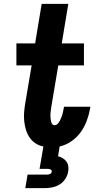

<svg xmlns="http://www.w3.org/2000/svg" viewBox="-20 -755 540 995"><path d="M111 220 123 150H223Q231 150 239 146.5Q247 143 248 135Q250 127 242.5 123.5Q235 120 228 120H185L205 4Q182 0 163.5 -12.5Q145 -25 133 -43Q121 -61 114.5 -82.5Q108 -104 105.5 -127Q103 -150 105 -173.5Q107 -197 111 -221L144 -416H65V-530H162L196 -735H334L300 -530H415V-416H282L246 -202Q245 -193 243.5 -184Q242 -175 241.5 -166Q241 -157 241.5 -148Q242 -139 243.5 -130Q245 -121 249.5 -113.5Q254 -106 263 -106Q272 -106 279 -113.5Q286 -121 290 -129Q294 -137 297.5 -145.5Q301 -154 303.5 -162.5Q306 -171 307.5 -180Q309 -189 311 -197Q311 -198 311 -199.5Q311 -201 312 -202H448Q448 -200 447.5 -197Q447 -194 447 -192Q441 -160 429.5 -129Q418 -98 398.5 -70.5Q379 -43 350 -23Q321 -3 289 4L281 55Q294 58 305.5 65Q317 72 324.5 82.5Q332 93 334 107Q336 121 333 135Q330 154 318.5 172Q307 190 289 201Q271 212 251 216Q231 220 211 220Z"/></svg>

Font: Iosevka Slab Heavy Oblique
Style: Regular
Weight: 900
Italic angle: -9°
Monospace: yes
Designer: Belleve Invis
Foundry: Belleve Invis
Version: Version 11.1.1; ttfautohint (v1.8.3)